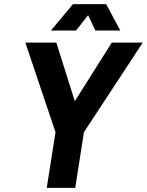

<svg xmlns="http://www.w3.org/2000/svg" viewBox="-20 -905 707 924"><path d="M225 -758H346L404 -832L439 -758H559L491 -885H331ZM205 -1H342L384 -269L667 -700H518L340 -418L251 -700H102L247 -269Z"/></svg>

Font: Arthouse Owned
Style: Bold Italic
Weight: 700
Italic angle: -10°
Designer: Jeremy Tribby
Foundry: Tribby Type
Version: Version 1.000;PS 001.000;hotconv 1.0.88;makeotf.lib2.5.64775